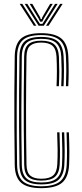

<svg xmlns="http://www.w3.org/2000/svg" viewBox="-20 -979 429 1006"><path d="M196.2 6.8Q122.8 6.8 90.5 -21.6Q58.2 -50 57.2 -115.5Q55.8 -223.5 55.2 -314.4Q54.8 -405.2 55.2 -493.8Q55.8 -582.2 57.2 -683.2Q58.2 -748.5 90.2 -776.9Q122.2 -805.2 195.5 -805.2Q267.5 -805.2 301.2 -777.4Q335 -749.5 338 -683.2Q339.8 -640.5 339.8 -605.1Q339.8 -569.8 337.8 -527.2H325.5Q327.2 -568.8 327.4 -604.6Q327.5 -640.5 325.5 -682.8Q322.8 -744 291.9 -769.6Q261 -795.2 195.5 -795.2Q129 -795.2 99.8 -769.2Q70.5 -743.2 69.5 -683.2Q67.8 -547.2 67.5 -409Q67.2 -270.8 69.5 -115.8Q70.5 -53 101.5 -28Q132.5 -3 196.2 -3Q264.2 -3 295.4 -29Q326.5 -55 329.5 -115.8Q331.5 -154.5 331.1 -193Q330.8 -231.5 328.8 -285.5H341Q343.5 -221.5 343.5 -184.9Q343.5 -148.2 342 -115.5Q339 -50.5 305.5 -21.9Q272 6.8 196.2 6.8ZM196.2 -12.8Q136 -12.8 109.4 -36.8Q82.8 -60.8 82 -115.8Q80.2 -222.8 79.9 -313.2Q79.5 -403.8 80 -492.5Q80.5 -581.2 82 -683.2Q82.8 -738 109 -761.8Q135.2 -785.5 195.5 -785.5Q259 -785.5 285 -760.2Q311 -735 313.2 -682Q315.2 -641 315.1 -606.2Q315 -571.5 313 -527.2H300.8Q303.2 -580.5 302.9 -614.8Q302.5 -649 301 -681.8Q298.8 -730 275.5 -752.8Q252.2 -775.5 195.5 -775.5Q142.5 -775.5 118.8 -754.2Q95 -733 94.2 -683Q92.5 -554 92 -414.4Q91.5 -274.8 94.2 -115.8Q95 -65.8 119 -44.2Q143 -22.8 196.2 -22.8Q252.2 -22.8 277.4 -44.8Q302.5 -66.8 305 -116.8Q307 -155 306.5 -193.4Q306 -231.8 304.2 -285.5H316.5Q319 -219.5 318.9 -183.6Q318.8 -147.8 317.2 -116.8Q314.8 -63.5 288.1 -38.1Q261.5 -12.8 196.2 -12.8ZM196.2 -32.8Q150 -32.8 128.8 -51.6Q107.5 -70.5 106.8 -115.8Q105.2 -212.2 104.6 -303.5Q104 -394.8 104.5 -487.9Q105 -581 106.5 -683Q107.2 -728 128.4 -746.9Q149.5 -765.8 195.5 -765.8Q243 -765.8 264.8 -746Q286.5 -726.2 288.8 -680.8Q290.5 -639.8 290.5 -604.5Q290.5 -569.2 288.5 -527.2H276.2Q278 -568 278.1 -603.9Q278.2 -639.8 276.2 -680.8Q274.2 -721.8 255.1 -738.9Q236 -756 195.5 -756Q158.2 -756 138.9 -740.1Q119.5 -724.2 118.8 -682Q116.8 -549 116.5 -411.9Q116.2 -274.8 118.8 -116.8Q119.5 -74.8 138.9 -58.6Q158.2 -42.5 196.2 -42.5Q238.8 -42.5 258.5 -59.8Q278.2 -77 280.2 -117.8Q282.2 -156 281.9 -193.9Q281.5 -231.8 279.5 -285.5H291.8Q293.8 -231.8 294.1 -193.5Q294.5 -155.2 292.8 -117.8Q290.5 -72.2 268.1 -52.5Q245.8 -32.8 196.2 -32.8ZM83.2 -958.8H96.8L170.2 -844.2H157.2ZM109.5 -958.8H123L176.2 -873.8L189.5 -853.8H202.2L215.2 -873.8L268.5 -958.8H282L209.5 -844.2H182.2ZM135.5 -958.8H149.2L190 -889.2L193.2 -878.8H198.8L201.8 -889.2L242.8 -958.8H256.2L210 -882.5L201.5 -865.5H190.2L181.8 -882.5ZM295 -958.8H308.2L234.5 -844.2H221.2Z"/></svg>

Font: Big Shoulders Inline Text Light
Style: Regular
Weight: 300
Designer: Patric King
Foundry: XO Type Co
Version: Version 1.000